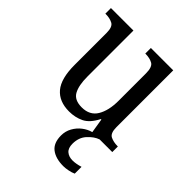

<svg xmlns="http://www.w3.org/2000/svg" viewBox="-215 -659 1020 1020"><g transform="rotate(45 294.5 -149.5)"><path d="M252 10Q177 10 137.5 -36.5Q98 -83 98 -186V-427Q98 -471 76.5 -482.5Q55 -494 24 -494H21V-536H190V-190Q190 -124 209.5 -88.5Q229 -53 284 -53Q344 -53 371 -98Q398 -143 398 -216V-422Q398 -470 376.5 -482Q355 -494 324 -494H321V-536H489V-109Q489 -64 511.5 -53Q534 -42 564 -42H567V0H417L404 -81H400Q372 -26 334.5 -8Q297 10 252 10ZM436 237Q378 237 345 211.5Q312 186 312 130Q312 98 327 71Q342 44 366 25.5Q390 7 417 0H472Q442 10 414 40.5Q386 71 386 118Q386 151 403.5 166Q421 181 449 181Q474 181 507 171V222Q492 229 471.5 233Q451 237 436 237Z"/></g></svg>

Font: Noto Serif Sinhala SemiCondensed
Style: Regular
Weight: 400
Width: 4
Designer: Jelle Bosma - Monotype Design Team
Foundry: Monotype Imaging Inc.
Version: Version 2.007; ttfautohint (v1.8.4.7-5d5b)